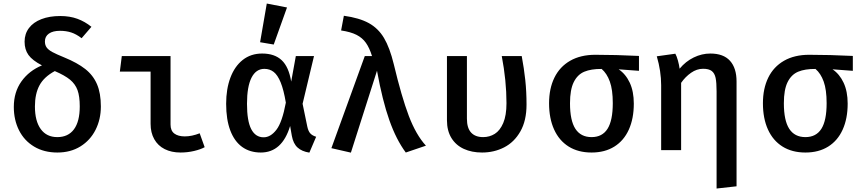

<svg xmlns="http://www.w3.org/2000/svg" viewBox="-20 -864 4963 1105"><path d="M506.2 -709.7 449.7 -644.1Q419 -667.7 389.7 -677.2Q360.5 -686.7 325.1 -686.7Q284.1 -686.7 261.3 -670.5Q238.5 -654.4 238.5 -625.6Q238.5 -604.6 248.5 -590.8Q258.5 -576.9 281 -564.6Q303.6 -552.3 350.3 -533.3Q425.1 -502.6 470.5 -466.9Q515.9 -431.3 538.2 -379.5Q560.5 -327.7 560.5 -251.3Q560.5 -177.4 530 -116.9Q499.5 -56.4 442.8 -21.3Q386.2 13.8 310.3 13.8Q233.3 13.8 176.4 -20.3Q119.5 -54.4 89.5 -114.1Q59.5 -173.8 59.5 -248.7Q59.5 -333.8 103.3 -395.4Q147.2 -456.9 221.5 -487.7Q166.2 -516.4 143.8 -547.7Q121.5 -579 121.5 -624.1Q121.5 -669.2 146.7 -702.6Q171.8 -735.9 218.2 -753.8Q264.6 -771.8 326.7 -771.8Q381.5 -771.8 425.1 -755.9Q468.7 -740 506.2 -709.7ZM181 -251.3Q181 -167.2 214.6 -121Q248.2 -74.9 309.7 -74.9Q372.3 -74.9 405.6 -119.7Q439 -164.6 439 -251.8Q439 -309.7 426.2 -345.1Q413.3 -380.5 383.1 -405.4Q352.8 -430.3 295.4 -454.9Q233.3 -421.5 207.2 -372.8Q181 -324.1 181 -251.3Z M846.7 -451.8H669.7L681 -541.5H961.5V-147.2Q961.5 -111.8 983.3 -95.4Q1005.1 -79 1043.6 -79Q1084.1 -79 1129.2 -96.9L1157.9 -16.9Q1134.9 -4.1 1096.9 4.9Q1059 13.8 1019 13.8Q966.7 13.8 927.7 -5.9Q888.7 -25.6 867.7 -63.1Q846.7 -100.5 846.7 -151.3Z M1655.9 -394.4 1682.6 -541.5H1787.2L1721.5 -266.7L1748.7 -134.9Q1754.4 -108.7 1765.9 -96.2Q1777.4 -83.6 1799.5 -76.9L1760.5 14.4Q1717.4 7.7 1692.6 -14.9Q1667.7 -37.4 1659.5 -82.6L1649.7 -139Q1603.6 13.8 1481 13.8Q1418.5 13.8 1373.8 -18.2Q1329.2 -50.3 1305.4 -113.1Q1281.5 -175.9 1281.5 -266.7Q1281.5 -351.3 1305.9 -416.7Q1330.3 -482.1 1376.9 -519Q1423.6 -555.9 1488.7 -555.9Q1560.5 -555.9 1601.3 -517.4Q1642.1 -479 1655.9 -394.4ZM1401.5 -266.7Q1401.5 -167.7 1425.9 -120.8Q1450.3 -73.8 1497.4 -73.8Q1537.4 -73.8 1570.8 -117.2Q1604.1 -160.5 1625.1 -273.3Q1612.8 -346.7 1595.4 -389.5Q1577.9 -432.3 1555.1 -450Q1532.3 -467.7 1501.5 -467.7Q1453.3 -467.7 1427.4 -416.7Q1401.5 -365.6 1401.5 -266.7ZM1476.9 -621 1515.4 -843.6 1631.8 -821 1555.4 -607.7Z M2121 -541.5Q2106.2 -588.7 2085.9 -617.4Q2065.6 -646.2 2032.1 -663.3Q1998.5 -680.5 1943.1 -688.7L1959 -773.3Q2048.2 -761 2102.6 -731Q2156.9 -701 2190 -645.4Q2223.1 -589.7 2246.2 -494.9Q2291.3 -306.2 2332.8 -196.9Q2374.4 -87.7 2431.3 -25.6L2315.4 13.8Q2260.5 -60 2220.8 -172.3Q2181 -284.6 2149.7 -456.9L1999.5 14.4L1887.2 -11.3L2079.5 -541.5Z M2982.6 -541.5Q2995.9 -470.3 3003.1 -403.6Q3010.3 -336.9 3010.3 -262.1Q3010.3 -169.7 2974.9 -107.7Q2939.5 -45.6 2881.5 -15.9Q2823.6 13.8 2754.4 13.8Q2694.9 13.8 2649.2 -7.2Q2603.6 -28.2 2577.9 -70Q2552.3 -111.8 2552.3 -172.3V-541.5H2667.2V-181Q2667.2 -127.2 2691.3 -101Q2715.4 -74.9 2760.5 -74.9Q2797.4 -74.9 2827.4 -93.6Q2857.4 -112.3 2876.2 -155.9Q2894.9 -199.5 2894.9 -270.3Q2894.9 -399.5 2867.7 -541.5Z M3657.4 -456.4 3540.5 -465.1Q3581 -437.9 3604.4 -387.9Q3627.7 -337.9 3627.7 -267.7Q3627.7 -181.5 3599 -117.9Q3570.3 -54.4 3515.6 -20.3Q3461 13.8 3384.6 13.8Q3307.7 13.8 3252.8 -20.5Q3197.9 -54.9 3169 -118.7Q3140 -182.6 3140 -269.7Q3140 -354.4 3170.8 -417.2Q3201.5 -480 3261.5 -514.4Q3321.5 -548.7 3406.2 -548.7Q3524.1 -548.7 3657.4 -542.1ZM3506.7 -270.3Q3506.7 -347.7 3489.7 -394.6Q3472.8 -441.5 3442.6 -467.2Q3382.1 -467.7 3342.8 -451.3Q3303.6 -434.9 3282.1 -391.5Q3260.5 -348.2 3260.5 -269.7Q3260.5 -170.3 3291.5 -122.6Q3322.6 -74.9 3384.6 -74.9Q3446.2 -74.9 3476.4 -122.6Q3506.7 -170.3 3506.7 -270.3Z M4219 -394.9V208.2L4104.1 221V-337.9Q4104.1 -388.7 4098.5 -415.6Q4092.8 -442.6 4076.2 -455.4Q4059.5 -468.2 4026.2 -468.2Q3990.3 -468.2 3957.2 -445.1Q3924.1 -422.1 3900 -387.2V0H3785.1V-373.8Q3785.1 -453.8 3760 -540L3866.7 -554.9Q3874.4 -541.5 3881.5 -515.9Q3888.7 -490.3 3891.3 -468.7Q3926.2 -510.8 3972.6 -533.3Q4019 -555.9 4068.2 -555.9Q4143.6 -555.9 4181.3 -514.1Q4219 -472.3 4219 -394.9Z M4888.2 -456.4 4771.3 -465.1Q4811.8 -437.9 4835.1 -387.9Q4858.5 -337.9 4858.5 -267.7Q4858.5 -181.5 4829.7 -117.9Q4801 -54.4 4746.4 -20.3Q4691.8 13.8 4615.4 13.8Q4538.5 13.8 4483.6 -20.5Q4428.7 -54.9 4399.7 -118.7Q4370.8 -182.6 4370.8 -269.7Q4370.8 -354.4 4401.5 -417.2Q4432.3 -480 4492.3 -514.4Q4552.3 -548.7 4636.9 -548.7Q4754.9 -548.7 4888.2 -542.1ZM4737.4 -270.3Q4737.4 -347.7 4720.5 -394.6Q4703.6 -441.5 4673.3 -467.2Q4612.8 -467.7 4573.6 -451.3Q4534.4 -434.9 4512.8 -391.5Q4491.3 -348.2 4491.3 -269.7Q4491.3 -170.3 4522.3 -122.6Q4553.3 -74.9 4615.4 -74.9Q4676.9 -74.9 4707.2 -122.6Q4737.4 -170.3 4737.4 -270.3Z"/></svg>

Font: Fira Code Fixed Medium
Style: Regular
Weight: 500
Monospace: yes
Designer: Carrois Corporate, Edenspiekermann AG, Nikita Prokopov
Foundry: Carrois Corporate, Edenspiekermann AG, Nikita Prokopov
Version: Version 5.002